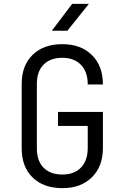

<svg xmlns="http://www.w3.org/2000/svg" viewBox="-20 -970 640 1000"><path d="M305 10Q207 10 150 -45.5Q93 -101 93 -197V-533Q93 -629 150 -684.5Q207 -740 305 -740Q401 -740 458.5 -683.5Q516 -627 516 -530H437Q437 -596 401.5 -632.5Q366 -669 305 -669Q242 -669 207 -633.5Q172 -598 172 -533V-197Q172 -132 207 -96.5Q242 -61 305 -61Q367 -61 402 -97.5Q437 -134 437 -200V-314H282V-387H516V-200Q516 -103 458.5 -46.5Q401 10 305 10ZM250 -810 356 -950H443L331 -810Z"/></svg>

Font: Tiny Light
Style: Regular
Weight: 300
Monospace: yes
Designer: Philipp Nurullin, Konstantin Bulenkov
Foundry: JetBrains
Version: Version 2.251; ttfautohint (v1.8.4.7-5d5b)